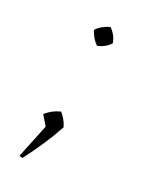

<svg xmlns="http://www.w3.org/2000/svg" viewBox="-93 -396 439 550"><g transform="rotate(20 126.5 -120.5)"><path d="M31 96 73 -8 54 -40Q65 -49 75 -54.5Q85 -60 100 -64Q108 -54 113 -45.5Q118 -37 122 -24Q104 9 84 39Q64 69 41 99ZM132 -276Q117 -290 108 -316Q124 -333 150 -340Q169 -321 172 -298Q156 -281 132 -276Z"/></g></svg>

Font: Piazzolla SC Thin
Style: Italic
Weight: 100
Italic angle: -11.3°
Designer: Juan Pablo del Peral
Foundry: Huerta Tipografica
Version: Version 1.330